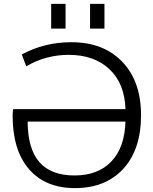

<svg xmlns="http://www.w3.org/2000/svg" viewBox="-20 -957 785 987"><path d="M443 -810V-937H517V-810ZM243 -810V-937H317V-810ZM625 -396Q621 -527 543 -601Q465 -675 333 -675Q215 -675 115 -616L92 -677Q208 -740 347 -740Q512 -740 608.5 -639.5Q705 -539 705 -365Q705 -189 614 -89.5Q523 10 365 10Q214 10 129.5 -87Q45 -184 45 -362Q45 -378 47 -396ZM625 -332H122Q123 -191 183 -123Q243 -55 363 -55Q484 -55 552.5 -127Q621 -199 625 -332Z"/></svg>

Font: M PLUS 1p
Style: Regular
Weight: 400
Version: Version 1.062